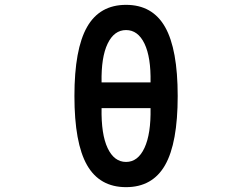

<svg xmlns="http://www.w3.org/2000/svg" viewBox="-20 -713 1040 792"><path d="M399 -267Q397 -159 424 -102Q451 -45 500 -45Q549 -45 576 -103Q603 -161 601 -267ZM601 -373Q603 -477 576 -533Q549 -589 500 -589Q451 -589 424 -533Q397 -477 399 -373ZM713 -317Q713 -123 661 -32Q609 59 500 59Q391 59 339 -32Q287 -123 287 -317Q287 -510 339 -601.5Q391 -693 500 -693Q609 -693 661 -601.5Q713 -510 713 -317Z"/></svg>

Font: NanumGothicCoding
Style: Bold
Weight: 700
Monospace: yes
Designer: Kwon Bruce; Nicolas Noh; Sung-woo Choi; Go-un Cha; Soo-hyun Park;
Foundry: NHN Corporation
Version: Version 2.000;PS 1;hotconv 1.0.49;makeotf.lib2.0.14853